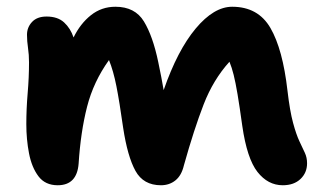

<svg xmlns="http://www.w3.org/2000/svg" viewBox="-20 -540 951 569"><path d="M151 9Q114 9 94 -17.5Q74 -44 66 -85.5Q58 -127 58 -172Q58 -217 62 -264Q66 -311 66 -355Q66 -378 63 -398Q60 -418 60 -437Q60 -459 75 -475Q90 -491 118 -491Q151 -491 170 -473.5Q189 -456 198 -429Q218 -470 249.5 -495Q281 -520 322 -520Q380 -520 406.5 -476.5Q433 -433 449 -356Q454 -332 458 -311.5Q462 -291 465 -273Q506 -391 560 -455.5Q614 -520 668 -520Q745 -520 781.5 -457Q818 -394 832 -271Q839 -211 848.5 -176Q858 -141 867.5 -121Q877 -101 883.5 -87Q890 -73 890 -56Q890 -28 870.5 -9.5Q851 9 818 9Q774 9 743 -30.5Q712 -70 698 -167Q690 -225 684 -260.5Q678 -296 672.5 -318Q667 -340 660 -357Q612 -304 583.5 -230.5Q555 -157 525 -50Q518 -20 500 -5.5Q482 9 457 9Q405 9 381.5 -33.5Q358 -76 345 -161Q334 -239 325 -284.5Q316 -330 303 -362Q257 -298 238 -223.5Q219 -149 213 -55Q208 9 151 9Z"/></svg>

Font: Shantell Sans Normal
Style: Bold
Weight: 700
Designer: Stephen Nixon, Anya Danilova, Shantell Martin
Foundry: Arrow Type
Version: Version 1.009;[a7da0bfa3]